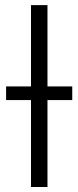

<svg xmlns="http://www.w3.org/2000/svg" viewBox="-20 -748 313 768"><path d="M169.9 -727.5H104V-402.3H4.4V-347.7H104V0H169.9V-347.7H269V-402.3H169.9Z"/></svg>

Font: Raveo Display Display Light
Style: Regular
Weight: 300
Designer: Jakub Foglar, Rasmus Andersson (Inter)
Foundry: Jakubfoglar.com
Version: Version 1.100;Glyphs 3.2.3 (3260)